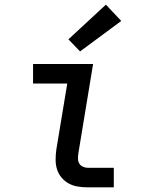

<svg xmlns="http://www.w3.org/2000/svg" viewBox="-20 -805 640 825"><path d="M357 0Q335 0 314 -3.5Q293 -7 275.5 -16.5Q258 -26 244.5 -42Q231 -58 225 -77.5Q219 -97 219 -118.5Q219 -140 222 -162L269 -446H122V-530H380L317 -148Q315 -136 315 -124.5Q315 -113 320 -103.5Q325 -94 335.5 -89Q346 -84 357 -84H469V0ZM324 -584 274 -636 435 -785 501 -715Z"/></svg>

Font: Iosevka Curly Slab MdEx
Style: Italic
Weight: 500
Width: 7
Italic angle: -9°
Monospace: yes
Designer: Belleve Invis
Foundry: Belleve Invis
Version: Version 11.0.0; ttfautohint (v1.8.3)